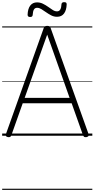

<svg xmlns="http://www.w3.org/2000/svg" viewBox="-20 -1254 873 1774"><path d="M54 13Q39 10 35 3Q31 -4 35 -16L383 -992Q387 -1005 394.5 -1010Q402 -1015 416 -1015Q431 -1015 438 -1010Q445 -1005 449 -992L798 -16Q802 -4 797.5 3Q793 10 778 13Q764 15 757.5 10.5Q751 6 745 -10L642 -300H190L87 -10Q82 5 75.5 10Q69 15 54 13ZM208 -350H623L416 -934ZM258 -1097Q235 -1097 235 -1118Q237 -1173 259.5 -1202.5Q282 -1232 322 -1232Q351 -1232 376.5 -1219.5Q402 -1207 424.5 -1191Q447 -1175 467 -1162Q487 -1149 507 -1149Q527 -1149 537 -1166.5Q547 -1184 548 -1215Q550 -1234 572 -1234Q586 -1234 591 -1229.5Q596 -1225 596 -1213Q594 -1159 571.5 -1129Q549 -1099 507 -1099Q478 -1099 453 -1112Q428 -1125 405.5 -1141Q383 -1157 362.5 -1169.5Q342 -1182 323 -1182Q303 -1182 293.5 -1166Q284 -1150 282 -1116Q281 -1106 275.5 -1101.5Q270 -1097 258 -1097ZM0 490H833V500H0ZM0 -20H833V0H0ZM0 -505H833V-500H0ZM0 -1010H833V-1000H0Z"/></svg>

Font: Playwrite PE Guides
Style: Regular
Weight: 400
Designer: Veronika Burian, José Scaglione
Foundry: TypeTogether
Version: Version 1.003